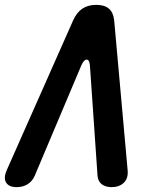

<svg xmlns="http://www.w3.org/2000/svg" viewBox="-46 -760 666 790"><path d="M254.5 -675.2Q269 -708.3 292.4 -724.1Q315.9 -740 350 -740Q384.4 -740 402.5 -724.1Q420.5 -708.3 423.9 -675.2L479.1 -60.2Q482.5 -26.9 463.8 -8.5Q445 10 413.2 10Q388.3 10 372.8 -1.8Q357.3 -13.6 355.3 -36.9L324 -490.4Q322 -514.8 310.5 -514.8Q299.1 -514.8 288.4 -490.4L96.9 -36.9Q86.8 -13.6 67.3 -1.8Q47.7 10 22.8 10Q-9 10 -20.7 -8.5Q-32.4 -26.9 -18.1 -60.2Z"/></svg>

Font: Maple Mono
Style: Italic
Weight: 400
Italic angle: -10°
Monospace: yes
Designer: subframe7536
Version: Version 7.300